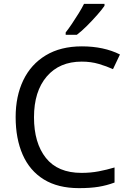

<svg xmlns="http://www.w3.org/2000/svg" viewBox="-20 -964 672 994"><path d="M403 -645Q288 -645 222 -568Q156 -491 156 -357Q156 -224 217.5 -146.5Q279 -69 402 -69Q449 -69 491 -77Q533 -85 573 -97V-19Q533 -4 490.5 3Q448 10 389 10Q280 10 207 -35Q134 -80 97.5 -163Q61 -246 61 -358Q61 -466 100.5 -548.5Q140 -631 217 -677.5Q294 -724 404 -724Q517 -724 601 -682L565 -606Q532 -621 491.5 -633Q451 -645 403 -645ZM521 -944V-934Q509 -916 484 -887.5Q459 -859 430.5 -830.5Q402 -802 378 -784H320V-796Q335 -815 352.5 -841Q370 -867 387 -894.5Q404 -922 415 -944Z"/></svg>

Font: Noto Sans IKEA
Style: Regular
Weight: 400
Designer: Monotype Design Team
Foundry: Monotype Imaging Inc.
Version: Version 2.001